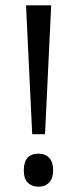

<svg xmlns="http://www.w3.org/2000/svg" viewBox="-20 -683 288 716"><path d="M147.9 -182.6H100.1L77.1 -663.1H170.9ZM68.8 -47.9Q68.8 -109.9 123.5 -109.9Q149.4 -109.9 163.8 -94Q178.2 -78.1 178.2 -47.9Q178.2 -19 163.8 -2.9Q149.4 13.2 123.5 13.2Q99.6 13.2 84.2 -1.2Q68.8 -15.6 68.8 -47.9Z"/></svg>

Font: Bpm'online Open Sans
Style: Regular
Weight: 400
Foundry: Ascender Corporation
Version: Version 1.10